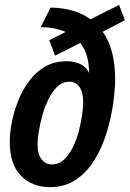

<svg xmlns="http://www.w3.org/2000/svg" viewBox="-20 -758 532 787"><path d="M185 9Q111 9 65.5 -38Q20 -85 20 -177Q20 -213 28.5 -257Q37 -301 54.5 -345Q72 -389 99.5 -426Q127 -463 165 -485Q203 -507 253 -507Q287 -507 310 -495Q333 -483 345 -460Q345 -497 336.5 -527.5Q328 -558 309 -582L206 -530L182 -593L249 -627Q207 -646 147 -647L187 -727Q288 -725 351 -679L468 -738L492 -675L401 -628Q452 -556 452 -434Q452 -392 444 -334.5Q436 -277 418 -217Q400 -157 369.5 -106Q339 -55 293.5 -23Q248 9 185 9ZM193 -84Q221 -84 242 -103.5Q263 -123 278.5 -154Q294 -185 303 -220Q312 -255 316.5 -286.5Q321 -318 321 -338Q321 -379 306 -401Q291 -423 264 -423Q237 -423 216 -403.5Q195 -384 179.5 -353Q164 -322 154 -286.5Q144 -251 139 -219Q134 -187 134 -166Q134 -126 150.5 -105Q167 -84 193 -84Z"/></svg>

Font: Instrument Sans Condensed SemiBold Italic
Style: Regular
Weight: 600
Width: 3
Italic angle: -13°
Designer: Rodrigo Fuenzalida
Foundry: fragTYPE
Version: Version 1.000; ttfautohint (v1.8.4.7-5d5b);gftools[0.9.28]